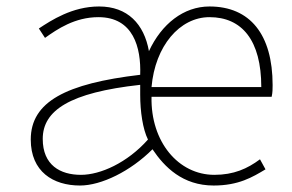

<svg xmlns="http://www.w3.org/2000/svg" viewBox="-20 -560 903 593"><path d="M227 13C293 13 383 -31 451 -99C488 -44 544 13 640 13C717 13 760 -13 800 -37L783 -68C744 -39 702 -20 642 -20C531 -20 445 -122 448 -261H819C822 -274 822 -286 822 -297C822 -454 752 -540 627 -540C547 -540 479 -486 440 -402C425 -486 374 -540 286 -540C203 -540 138 -497 100 -472L119 -443C157 -470 211 -507 284 -507C392 -507 416 -413 413 -329C184 -302 75 -246 75 -129C75 -30 144 13 227 13ZM448 -291C459 -418 535 -507 627 -507C727 -507 787 -436 787 -291ZM230 -20C166 -20 112 -50 112 -131C112 -219 195 -274 413 -298V-267C413 -216 421 -161 437 -129C373 -57 290 -20 230 -20Z"/></svg>

Font: SSpoqa Han Sans Neo Thin
Style: Regular
Weight: 100
Designer: [Spoqa Han Sans Neo] Dong-huui Kim  Younghwa Kang  Yujin Lee  [Noto Sans] Ryoko NISHIZUKA  (kana & ideographs); Paul D. 
Foundry: Spoqa (http://www.spoqa-han-sans.com)
Version: Version 1.000